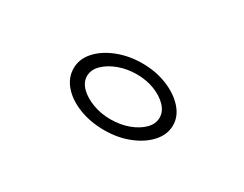

<svg xmlns="http://www.w3.org/2000/svg" viewBox="-43 -827 836 658"><g transform="rotate(30 375.0 -498.0)"><path d="M380 -366Q326 -366 281 -383.5Q236 -401 210 -431Q184 -461 184 -498Q184 -535 211 -565Q238 -595 283 -612.5Q328 -630 380 -630Q434 -630 478.5 -612Q523 -594 550 -564Q577 -534 577 -498Q577 -462 550.5 -432Q524 -402 479 -384Q434 -366 380 -366ZM380 -409Q419 -409 451.5 -421Q484 -433 504 -453Q524 -473 524 -498Q524 -522 504.5 -542.5Q485 -563 453 -575.5Q421 -588 382 -588Q345 -588 312 -576Q279 -564 258 -543.5Q237 -523 237 -498Q237 -473 257.5 -453Q278 -433 310.5 -421Q343 -409 380 -409Z"/></g></svg>

Font: Inconsolata ExtraExpanded Light
Style: Regular
Weight: 300
Width: 8
Monospace: yes
Designer: Raph Levien, Cyreal, Brenton Simpson
Foundry: Raph Levien, Cyreal, Google
Version: Version 3.001; ttfautohint (v1.8.2.53-6de2)